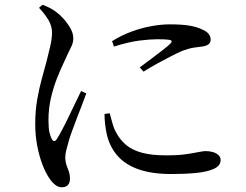

<svg xmlns="http://www.w3.org/2000/svg" viewBox="-20 -761 1040 812"><path d="M241 31Q226 31 212.5 20Q199 9 188 -8Q173 -30 159.5 -65Q146 -100 137.5 -144Q129 -188 129 -237Q129 -293 137.5 -341Q146 -389 157 -428.5Q168 -468 176 -498Q185 -535 192 -563.5Q199 -592 200 -620Q201 -649 185 -676Q169 -703 145 -728L160 -741Q178 -734 191.5 -727Q205 -720 218 -710Q231 -701 247.5 -683Q264 -665 277 -643Q290 -621 290 -598Q290 -580 280 -560.5Q270 -541 251 -499Q237 -470 221.5 -431Q206 -392 195.5 -347Q185 -302 185 -254Q185 -219 189 -202Q193 -185 198 -175Q209 -154 221 -174Q230 -188 243.5 -213.5Q257 -239 271.5 -269.5Q286 -300 300 -328.5Q314 -357 323 -376L345 -366Q338 -346 327 -318Q316 -290 305 -261Q294 -232 285 -207.5Q276 -183 272 -169Q265 -144 260.5 -126.5Q256 -109 256 -96Q256 -73 266 -49.5Q276 -26 276 -7Q276 31 241 31ZM706 -25Q623 -25 567 -44.5Q511 -64 478 -101Q445 -138 432 -191Q427 -214 424.5 -236.5Q422 -259 422 -279L444 -282Q449 -264 455.5 -240Q462 -216 472 -199Q489 -168 514.5 -147Q540 -126 580.5 -115Q621 -104 682 -104Q735 -104 768 -109Q801 -114 820 -118Q839 -122 850 -122Q866 -122 880 -118Q894 -114 903.5 -105.5Q913 -97 913 -84Q913 -60 884.5 -47Q856 -34 809 -29.5Q762 -25 706 -25ZM571 -476Q594 -493 620 -512.5Q646 -532 668.5 -549.5Q691 -567 700 -576Q706 -582 706 -586.5Q706 -591 692.5 -593Q679 -595 645 -595Q616 -595 570.5 -589.5Q525 -584 462 -564L454 -587Q494 -612 536.5 -627.5Q579 -643 620.5 -650.5Q662 -658 698 -658Q750 -658 782 -652.5Q814 -647 838 -635Q856 -627 863.5 -616Q871 -605 871 -594Q871 -582 863.5 -575Q856 -568 840 -565Q821 -563 799.5 -559.5Q778 -556 751 -546Q730 -537 701 -522Q672 -507 642 -490.5Q612 -474 587 -458Z"/></svg>

Font: Noto Serif JP ExtraLight Medium
Style: Regular
Weight: 500
Version: Version 2.003-H1;hotconv 1.1.1;makeotfexe 2.6.0